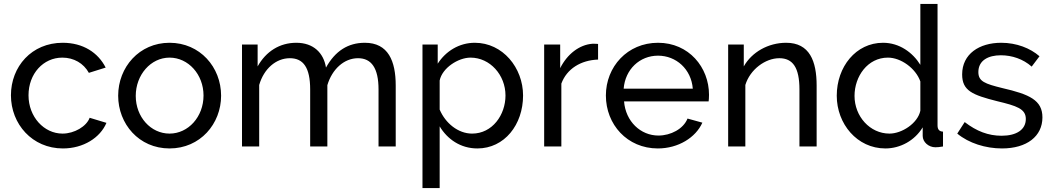

<svg xmlns="http://www.w3.org/2000/svg" viewBox="-20 -750 5390 983"><path d="M36 -262C36 -115 145 10 302 10C407 10 493 -45 525 -121L439 -147C423 -103 361 -66 300 -66C205 -66 126 -152 126 -262C126 -373 202 -455 299 -455C358 -455 408 -426 435 -377L521 -404C482 -481 405 -531 301 -531C142 -531 36 -409 36 -262Z M848 10C1005 10 1112 -116 1112 -260C1112 -406 1004 -531 848 -531C693 -531 585 -406 585 -260C585 -116 691 10 848 10ZM675 -259C675 -367 752 -455 848 -455C944 -455 1022 -369 1022 -261C1022 -152 944 -66 848 -66C752 -66 675 -151 675 -259Z M2006 -312C2006 -437 1968 -531 1848 -531C1762 -531 1696 -489 1649 -404C1637 -479 1585 -531 1497 -531C1412 -531 1342 -487 1299 -410V-522H1219V0H1307V-315C1331 -398 1393 -452 1464 -452C1533 -452 1568 -404 1568 -292V0H1656V-314C1680 -395 1741 -452 1813 -452C1882 -452 1918 -401 1918 -292V0H2006Z M2424 10C2563 10 2658 -112 2658 -261C2658 -403 2554 -531 2411 -531C2331 -531 2262 -488 2221 -424V-522H2143V213H2231V-103C2270 -38 2337 10 2424 10ZM2397 -66C2325 -66 2260 -120 2231 -189V-338C2244 -402 2326 -455 2389 -455C2489 -455 2568 -366 2568 -261C2568 -162 2501 -66 2397 -66Z M3042 -525C3035 -526 3026 -526 3013 -526C2946 -521 2884 -473 2848 -401V-522H2766V0H2854V-322C2882 -398 2954 -442 3042 -445Z M3348 10C3453 10 3542 -46 3576 -122L3500 -143C3479 -90 3414 -56 3351 -56C3260 -56 3183 -128 3175 -231H3608C3609 -238 3610 -250 3610 -265C3610 -405 3507 -531 3349 -531C3192 -531 3082 -408 3082 -261C3082 -113 3191 10 3348 10ZM3173 -296C3181 -395 3255 -465 3349 -465C3442 -465 3519 -396 3527 -296Z M4161 -312C4161 -437 4125 -531 4005 -531C3913 -531 3829 -483 3788 -410V-522H3708V0H3796V-315C3820 -394 3898 -452 3970 -452C4039 -452 4073 -404 4073 -292V0H4161Z M4513 10C4589 10 4663 -30 4704 -98V-54C4704 -23 4734 4 4769 4C4780 4 4789 3 4808 0V-76C4789 -77 4780 -87 4780 -108V-730H4692V-418C4653 -481 4585 -531 4501 -531C4362 -531 4264 -408 4264 -260C4264 -116 4368 10 4513 10ZM4534 -66C4434 -66 4355 -154 4355 -259C4355 -359 4422 -455 4526 -455C4592 -455 4668 -401 4692 -333V-183C4678 -118 4597 -66 4534 -66Z M5110 10C5237 10 5317 -52 5317 -149C5317 -237 5251 -267 5112 -299C5023 -321 4989 -333 4989 -381C4989 -441 5040 -467 5104 -467C5161 -467 5218 -448 5262 -409L5302 -462C5255 -503 5185 -531 5106 -531C4994 -531 4906 -474 4906 -369C4906 -285 4959 -264 5085 -232C5185 -208 5232 -193 5232 -141C5232 -86 5184 -55 5108 -55C5040 -55 4980 -78 4919 -125L4881 -66C4940 -17 5026 10 5110 10Z"/></svg>

Font: Raleway Med
Style: Regular
Weight: 500
Designer: Matt McInerney, Pablo Impallari, Rodrigo Fuenzalida
Foundry: Matt McInerney, Pablo Impallari, Rodrigo Fuenzalida
Version: Version 3.00 July 28, 2015